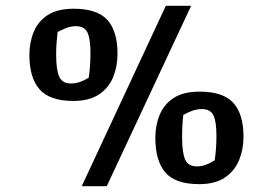

<svg xmlns="http://www.w3.org/2000/svg" viewBox="-20 -631 937 660"><path d="M261 9 550 -611H637L347 9ZM232 -284Q151 -284 116 -324Q81 -364 81 -442Q81 -485 96 -521.5Q111 -558 144.5 -579.5Q178 -601 233 -601Q314 -601 349 -562.5Q384 -524 384 -446Q384 -403 369 -366Q354 -329 320.5 -306.5Q287 -284 232 -284ZM224 -344Q240 -344 255.5 -349.5Q271 -355 285 -364Q291 -404 291 -449Q291 -498 280.5 -519.5Q270 -541 241 -541Q224 -541 208.5 -535Q193 -529 178 -521Q176 -503 174.5 -484Q173 -465 173 -443Q173 -391 183.5 -367.5Q194 -344 224 -344ZM665 2Q583 2 548.5 -38Q514 -78 514 -157Q514 -200 529 -236.5Q544 -273 577.5 -294.5Q611 -316 666 -316Q747 -316 782 -277.5Q817 -239 817 -161Q817 -118 802 -81Q787 -44 753.5 -21Q720 2 665 2ZM657 -59Q673 -59 688.5 -65Q704 -71 718 -80Q721 -100 722.5 -120.5Q724 -141 724 -164Q724 -214 713.5 -235Q703 -256 674 -256Q657 -256 641.5 -250.5Q626 -245 610 -236Q608 -218 607 -199.5Q606 -181 606 -158Q606 -106 616.5 -82.5Q627 -59 657 -59Z"/></svg>

Font: Grenze Gotisch
Style: Bold
Weight: 700
Designer: Renata Polastri
Foundry: Omnibus-Type
Version: Version 1.001